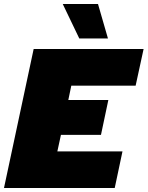

<svg xmlns="http://www.w3.org/2000/svg" viewBox="-34 -944 741 964"><path d="M-14 0 135 -698H687L647 -514H324L309 -442H510L473 -267H272L254 -184H581L542 0ZM508 -751H364L281 -924H458Z"/></svg>

Font: Azeret Mono Thin Black
Style: Italic
Weight: 900
Italic angle: -12°
Version: Version 1.002